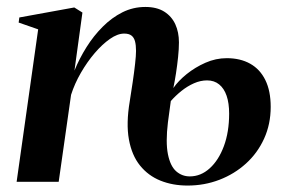

<svg xmlns="http://www.w3.org/2000/svg" viewBox="-20 -536 837 566"><path d="M199.5 -328Q214 -363.5 235 -397Q256 -430.5 282.8 -457.2Q309.5 -484 341 -499.8Q372.5 -515.5 408.5 -515.5Q442 -515.5 464 -501.8Q486 -488 496.8 -464.5Q507.5 -441 507.5 -411Q507.5 -392 505 -368Q502.5 -344 498.8 -319.8Q495 -295.5 491 -276.5Q505.5 -297.5 530.2 -317.5Q555 -337.5 585.5 -351Q616 -364.5 648.5 -364.5Q688.5 -364.5 717.5 -348.2Q746.5 -332 762.2 -300Q778 -268 778 -221Q778 -170 758.5 -127.2Q739 -84.5 705 -53.8Q671 -23 626.8 -6Q582.5 11 533 11Q489 11 453 -3.5Q417 -18 392.8 -48Q368.5 -78 360 -125Q351.5 -172 362.5 -237.5Q367 -265 371.2 -294Q375.5 -323 378.2 -347.5Q381 -372 381 -386Q381 -403 378 -414.2Q375 -425.5 367.5 -431.2Q360 -437 346 -437Q326.5 -437 304 -421.2Q281.5 -405.5 259.2 -379.5Q237 -353.5 218.5 -321.5Q200 -289.5 189.5 -256.5L153 0H29L92.5 -449.5L35 -469.5L37 -484.5L199 -514L223 -499ZM475 -175Q468 -116.5 475 -81.5Q482 -46.5 499.2 -31.2Q516.5 -16 539.5 -16Q572 -16 598.2 -39.8Q624.5 -63.5 640 -105.2Q655.5 -147 655.5 -201Q655.5 -232 648 -253.8Q640.5 -275.5 626 -287.2Q611.5 -299 590.5 -299Q571 -299 551.8 -290.5Q532.5 -282 515 -268Q497.5 -254 483.5 -238Z"/></svg>

Font: Merriweather 144pt SemiBold
Style: Italic
Weight: 600
Italic angle: -7.8°
Version: Version 2.101